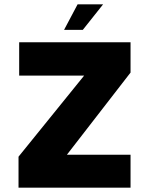

<svg xmlns="http://www.w3.org/2000/svg" viewBox="-20 -861 693 881"><path d="M579 -528V-667H68V-514H366L65 -142V0H579V-151H287ZM274 -724H360L453 -841H336Z"/></svg>

Font: Maven Pro
Style: Black
Weight: 900
Designer: Joe Prince
Foundry: Joe Prince
Version: Version 1.003